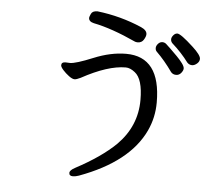

<svg xmlns="http://www.w3.org/2000/svg" viewBox="-56 -823 1112 958"><g transform="rotate(5 500.0 -343.5)"><path d="M342.8 71.8Q324.2 71.8 324.2 56.2Q324.2 43 351.1 28.8Q477.1 -38.1 549.8 -108.9Q646 -205.1 646 -336.9Q646 -441.9 605 -473.1Q581.1 -492.2 559.1 -492.2Q469.2 -492.2 338.9 -420.9Q318.8 -411.1 309.1 -411.1Q297.9 -411.1 280.5 -424.1Q263.2 -437 250 -451.9Q236.8 -466.8 236.8 -475.1Q236.8 -491.2 256.8 -491.2L279.8 -490.2Q308.1 -490.2 393.1 -525.1Q478 -560.1 555.2 -560.1Q728 -560.1 728 -331.1Q728 -255.9 696.8 -189Q620.1 -24.9 373 65.9Q356.9 71.8 342.8 71.8ZM812 -477.1Q795.9 -477.1 786.1 -488.8Q748 -543 706.1 -584Q699.2 -590.8 699.2 -601.8Q699.2 -612.8 708.5 -623.3Q717.8 -633.8 730 -633.8Q741.2 -633.8 749.5 -626.5Q757.8 -619.1 773.9 -603.5Q790 -587.9 807.1 -570.6Q824.2 -553.2 835.7 -537.6Q847.2 -522 847.2 -512Q847.2 -502 837.2 -489.5Q827.1 -477.1 812 -477.1ZM887.2 -532.2Q873 -532.2 862.8 -543Q828.1 -589.8 779.8 -632.8Q772 -641.1 772 -651.9Q772 -662.1 781 -672.6Q790 -683.1 800.8 -683.1Q817.9 -683.1 880.9 -625Q923.8 -585.9 923.8 -566.9Q923.8 -553.2 911.4 -542.7Q898.9 -532.2 887.2 -532.2ZM606.9 -622.1Q601.1 -622.1 594.2 -624Q472.2 -680.2 380.9 -698.2Q355 -704.1 355 -723.1Q355 -728 362.1 -743.4Q369.1 -758.8 394 -758.8Q511.2 -745.1 617.2 -699.2Q647 -686 647 -666Q647 -654.8 637 -638.4Q627 -622.1 606.9 -622.1Z"/></g></svg>

Font: LXGW WenKai Mono GB Screen
Style: Regular
Weight: 400
Monospace: yes
Designer: LXGW / Fontworks Inc.
Foundry: LXGW / Fontworks Inc.
Version: Version 1.510;January 18,2025